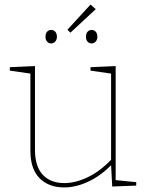

<svg xmlns="http://www.w3.org/2000/svg" viewBox="-20 -814 648 840"><path d="M486 -26 576 -17V-2L471 2L466 -91Q418 -43 364.5 -18.5Q311 6 261 6Q193 6 153 -34.5Q113 -75 113 -154V-492L23 -505V-520L133 -525V-159Q133 -86 167 -49.5Q201 -13 262 -13Q310 -13 363.5 -38.5Q417 -64 466 -115V-492L376 -505V-520L486 -525ZM399 -774 288 -671 275 -684 376 -794ZM179 -653Q179 -667 186 -675Q193 -683 204 -683Q215 -683 222 -675Q229 -667 229 -653Q229 -640 221.5 -632Q214 -624 204 -624Q193 -624 186 -632Q179 -640 179 -653ZM356 -653Q356 -667 363 -675Q370 -683 381 -683Q392 -683 399 -675Q406 -667 406 -653Q406 -640 398.5 -632Q391 -624 381 -624Q370 -624 363 -632Q356 -640 356 -653Z"/></svg>

Font: Bitter Pro Thin
Style: Regular
Weight: 250
Designer: Sol Matas, and Bitter project Authors
Foundry: Sol Matas
Version: Version 1.010